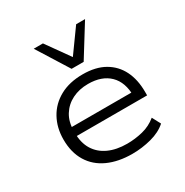

<svg xmlns="http://www.w3.org/2000/svg" viewBox="-175 -897 1006 1046"><g transform="rotate(-30 328.5 -374.5)"><path d="M360 8Q273 8 208 -21.5Q143 -51 108 -108.5Q73 -166 73 -247Q73 -321 105 -379Q137 -437 197 -470Q257 -503 341 -503Q422 -503 477 -471.5Q532 -440 560 -383.5Q588 -327 588 -250V-228H124V-284H546L522 -261Q522 -349 474 -396Q426 -443 340 -443Q284 -443 240 -421Q196 -399 170.5 -358Q145 -317 145 -258V-248Q145 -185 171.5 -142Q198 -99 247 -76.5Q296 -54 363 -54Q413 -54 461.5 -66Q510 -78 549 -110L577 -57Q539 -23 480 -7.5Q421 8 360 8ZM304 -559 180 -757H238L342 -611L447 -757H503L380 -559Z"/></g></svg>

Font: Nunito Sans 7pt SemiExpanded Light
Style: Regular
Weight: 300
Width: 6
Designer: Vernon Adams
Foundry: Vernon Adams
Version: Version 3.101;gftools[0.9.27]